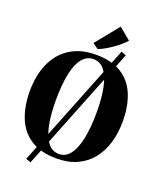

<svg xmlns="http://www.w3.org/2000/svg" viewBox="-191 -1110 1103 1324"><g transform="rotate(20 361.0 -448.0)"><path d="M525.5 -833 561.5 -819.5 196.5 98.5 160.5 86ZM355 12.5Q238 12.5 164.8 -35Q91.5 -82.5 57.5 -167.2Q23.5 -252 23.5 -361.5Q23.5 -447 45 -518.5Q66.5 -590 109.8 -642.8Q153 -695.5 217.8 -724.5Q282.5 -753.5 369 -753.5Q485 -753.5 557.8 -707Q630.5 -660.5 664.2 -577.2Q698 -494 698 -384.5Q698 -299 676.8 -226.8Q655.5 -154.5 612.5 -100.8Q569.5 -47 505.2 -17.2Q441 12.5 355 12.5ZM360.5 -22Q407 -22 439.8 -63Q472.5 -104 490 -184.8Q507.5 -265.5 507.5 -384.5Q507.5 -488 491.5 -563.2Q475.5 -638.5 443.5 -678.8Q411.5 -719 362 -719Q314.5 -719 281.5 -679.5Q248.5 -640 231.2 -560.5Q214 -481 214 -362Q214 -258 229.8 -181.8Q245.5 -105.5 278 -63.8Q310.5 -22 360.5 -22ZM364 -793.5 323 -823 461 -993.5 548 -921.5Q533 -904.5 512.2 -886.5Q491.5 -868.5 467.5 -851.5Q443.5 -834.5 417.8 -819.5Q392 -804.5 365.5 -793.5Z"/></g></svg>

Font: Merriweather 120pt ExtraBold
Style: Regular
Weight: 800
Version: Version 2.100